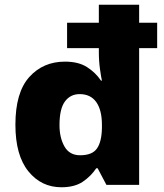

<svg xmlns="http://www.w3.org/2000/svg" viewBox="-20 -780 693 810"><path d="M239 10Q154 10 99.5 -57.5Q45 -125 45 -254Q45 -390 103.5 -455Q162 -520 254 -520Q311 -520 347 -497Q383 -474 406 -440H410Q407 -452 402 -487Q397 -522 397 -561V-577H263V-684H397V-760H567V-684H643V-577H567V0H429L392 -70H386Q364 -37 329.5 -13.5Q295 10 239 10ZM318 -125Q369 -125 389 -153.5Q409 -182 410 -240V-253Q410 -316 386 -349.5Q362 -383 316 -383Q277 -383 254 -352Q231 -321 231 -252Q231 -199 252 -162Q273 -125 318 -125Z"/></svg>

Font: Noto Sans Lao Looped ExtraBold
Style: Regular
Weight: 800
Designer: Mark Frömberg, Ben Mitchell
Foundry: The Fontpad Ltd
Version: Version 1.002; ttfautohint (v1.8.4.7-5d5b)